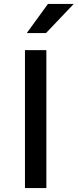

<svg xmlns="http://www.w3.org/2000/svg" viewBox="-20 -949 392 969"><path d="M106 -696H214V0H106ZM222 -929H352L212 -782H115Z"/></svg>

Font: Amiko SemiBold
Style: Regular
Weight: 600
Designer: Pablo Impallari, Rodrigo Fuenzalida, Andres Torresi
Foundry: Impallari Type
Version: Version 1.001; ttfautohint (v1.3)